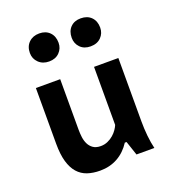

<svg xmlns="http://www.w3.org/2000/svg" viewBox="-130 -793 816 906"><g transform="rotate(-20 278.0 -340.5)"><path d="M66.4 0ZM188.5 -457V-203.6Q188.5 -185.1 190.9 -165.5Q193.4 -146 201.2 -130.4Q209 -114.7 223.4 -104.7Q237.8 -94.7 261.2 -94.7Q280.3 -94.7 296.6 -102.1Q313 -109.4 325.4 -120.4Q337.9 -131.3 346.2 -143.6Q354.5 -155.8 358.4 -165.5V-457H480.5V-139.2Q480.5 -102.5 484.1 -66.2Q487.8 -29.8 495.1 0H405.3L381.3 -71.3H372.6Q346.2 -30.3 307.1 -8.5Q268.1 13.2 219.2 13.2Q183.6 13.2 155.3 3.7Q127 -5.9 107.2 -28.3Q87.4 -50.8 76.9 -87.2Q66.4 -123.5 66.4 -177.2V-457ZM96.2 -621.6Q96.2 -654.3 116.5 -674.1Q136.7 -693.8 168.9 -693.8Q201.2 -693.8 220.7 -674.1Q240.2 -654.3 240.2 -621.6Q240.2 -592.8 220.7 -573Q201.2 -553.2 168.9 -553.2Q136.7 -553.2 116.5 -573Q96.2 -592.8 96.2 -621.6ZM306.2 -621.6Q306.2 -654.3 325.4 -674.1Q344.7 -693.8 377 -693.8Q410.2 -693.8 429.7 -674.1Q449.2 -654.3 449.2 -621.6Q449.2 -592.8 429.7 -573Q410.2 -553.2 377 -553.2Q344.7 -553.2 325.4 -573Q306.2 -592.8 306.2 -621.6Z"/></g></svg>

Font: PT Astra Sans
Style: Bold
Weight: 700
Designer: A.Korolkova, I. Chaeva
Foundry: ParaType Ltd
Version: Version 1.001; ttfautohint (v1.6)